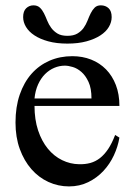

<svg xmlns="http://www.w3.org/2000/svg" viewBox="-20 -666 484 701"><path d="M314 -306.6Q314 -343.8 303.2 -366.9Q292.5 -390.1 277.3 -403.3Q262.2 -416.5 245.6 -421.4Q229 -426.3 216.8 -426.3Q197.3 -426.3 178.5 -418.5Q159.7 -410.6 144.5 -395.5Q129.4 -380.4 119.1 -357.9Q108.9 -335.4 106 -306.6ZM416 -163.6Q410.6 -130.9 395.8 -98.9Q380.9 -66.9 357.4 -41.7Q334 -16.6 302.2 -1Q270.5 14.6 231.9 14.6Q192.4 14.6 156.7 -1.7Q121.1 -18.1 94.5 -48.6Q67.9 -79.1 52.2 -122.1Q36.6 -165 36.6 -218.8Q36.6 -275.4 52 -320.3Q67.4 -365.2 95 -396.5Q122.6 -427.7 160.6 -444.3Q198.7 -460.9 244.1 -460.9Q281.2 -460.9 312.7 -448.5Q344.2 -436 367.2 -412.6Q390.1 -389.2 403.1 -355.5Q416 -321.8 416 -279.3H106Q106 -229.5 119.1 -189.9Q132.3 -150.4 154.8 -123Q177.2 -95.7 206.8 -81.3Q236.3 -66.9 269 -66.4Q291 -65.9 309.8 -71Q328.6 -76.2 344.7 -88.6Q360.8 -101.1 374.8 -121.8Q388.7 -142.6 400.4 -173.3ZM387.7 -603.5Q387.7 -585 377.4 -567.6Q367.2 -550.3 346.7 -536.9Q326.2 -523.4 295.9 -515.1Q265.6 -506.8 226.1 -506.8Q186.5 -506.8 156.2 -515.1Q126 -523.4 105.7 -536.9Q85.4 -550.3 75 -567.6Q64.5 -585 64.5 -603.5Q64.5 -625.5 75.7 -636Q86.9 -646.5 102.1 -646.5Q116.7 -646.5 125.5 -638.2Q134.3 -629.9 140.4 -617.7Q146.5 -605.5 152.3 -590.8Q158.2 -576.2 167.2 -564Q176.3 -551.8 189.9 -543.5Q203.6 -535.2 226.1 -535.2Q248.5 -535.2 262.5 -543.5Q276.4 -551.8 285.2 -564Q293.9 -576.2 299.6 -590.8Q305.2 -605.5 311.3 -617.7Q317.4 -629.9 325.7 -638.2Q334 -646.5 348.1 -646.5Q365.2 -646.5 376.5 -636Q387.7 -625.5 387.7 -603.5Z"/></svg>

Font: Doulos SIL CyrE
Style: Regular
Weight: 400
Designer: Walt Agee, Victor Gaultney, Peter Martin, Debbi Hosken, Becca Hirsbrunner
Foundry: SIL International
Version: Version 5.000